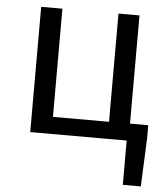

<svg xmlns="http://www.w3.org/2000/svg" viewBox="-53 -590 724 829"><g transform="rotate(5 309.5 -175.5)"><path d="M510 192H588L597 -17V-74H518V-543H427V-74H184V-543H92V0H510Z"/></g></svg>

Font: Noto Sans Mono CJK SC
Style: Regular
Weight: 400
Designer: Ryoko NISHIZUKA 西塚涼子 (kana, bopomofo & ideographs); Paul D. Hunt (Latin, Greek & Cyrillic); Sandoll Communications 산돌커뮤니
Foundry: Adobe
Version: Version 2.004;hotconv 1.0.118;makeotfexe 2.5.65603